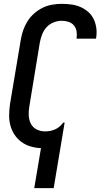

<svg xmlns="http://www.w3.org/2000/svg" viewBox="-20 -763 540 998"><path d="M158 215 193 7Q165 6 138.5 -2Q112 -10 91 -25.5Q70 -41 55.5 -63Q41 -85 34 -111Q27 -137 27.5 -165Q28 -193 32 -222L88 -556Q92 -581 100.5 -605.5Q109 -630 123 -652.5Q137 -675 157.5 -693Q178 -711 201.5 -722.5Q225 -734 250.5 -738.5Q276 -743 301 -743Q327 -743 352 -739.5Q377 -736 398.5 -726.5Q420 -717 438 -701.5Q456 -686 466.5 -664.5Q477 -643 480.5 -618Q484 -593 480 -568L479 -562H378V-565Q381 -583 378 -600.5Q375 -618 364 -631Q353 -644 336 -649.5Q319 -655 301 -655Q280 -655 258.5 -646.5Q237 -638 222 -621.5Q207 -605 199 -584Q191 -563 187 -542L132 -207Q128 -184 129.5 -161Q131 -138 141 -119Q151 -100 171 -90Q191 -80 215 -80Q227 -80 240.5 -82.5Q254 -85 266.5 -90.5Q279 -96 289.5 -105Q300 -114 308 -125L311 -126H316L259 215Z"/></svg>

Font: Iosevka Curly Semibold
Style: Italic
Weight: 600
Italic angle: -9°
Monospace: yes
Designer: Belleve Invis
Foundry: Belleve Invis
Version: Version 22.1.2; ttfautohint (v1.8.4)